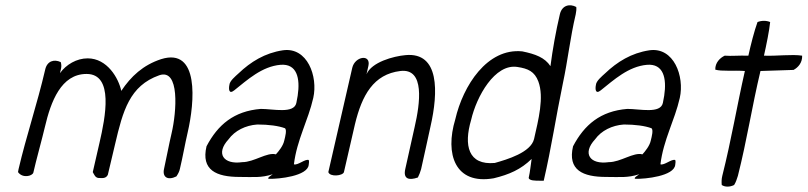

<svg xmlns="http://www.w3.org/2000/svg" viewBox="-20 -665 3003 714"><path d="M47 -25C64 -1 100 -10 104 -23C113 -64 138 -154 147 -193C169 -287 207 -390 302 -390C404 -390 372 -229 350 -134L325 -25C330 -17 334 -2 350 -3C365 -2 375 -3 381 -15L408 -129C437 -253 462 -346 572 -385C649 -412 637 -250 618 -169C608 -127 600 -82 590 -37C583 -6 604 7 636 -9C642 -18 647 -27 649 -37C660 -83 668 -130 678 -173C704 -285 722 -490 579 -445C512 -423 467 -381 431 -327C421 -374 379 -448 306 -448C265 -448 226 -425 203 -393L207 -410C209 -419 208 -427 206 -434C181 -446 155 -438 148 -406C118 -277 78 -160 49 -36Z M748 -121C727 -32 785 -7 871 -7C922 -7 951 -3 994 -17C997 -18 967 -1 981 0C1016 1 1124 -10 1128 -52C1129 -59 1130 -65 1128 -70C1115 -75 1087 -49 1073 -54C1084 -145 1126 -217 1145 -301C1163 -381 1123 -491 1032 -478C965 -468 912 -435 867 -392C855 -381 834 -364 833 -349C830 -334 831 -313 851 -329C900 -368 954 -418 1023 -424C1084 -429 1097 -375 1087 -309L1082 -282C1073 -241 996 -260 950 -260C850 -252 790 -201 748 -121ZM830 -147C853 -179 893 -199 937 -202C979 -202 1016 -197 1040 -188C1047 -181 1041 -158 1037 -142C1033 -123 1017 -103 1006 -91C973 -100 925 -62 881 -62C811 -52 781 -94 830 -147Z M1201 -25C1207 -6 1255 -11 1259 -25L1300 -203C1326 -311 1369 -389 1469 -401C1561 -412 1542 -280 1522 -193C1508 -132 1499 -88 1487 -36C1479 0 1500 7 1534 -5C1539 -15 1543 -25 1546 -36C1558 -88 1570 -146 1581 -195C1610 -322 1615 -472 1488 -460C1443 -456 1362 -434 1343 -389L1350 -420C1360 -465 1300 -456 1290 -413Z M1673 -221C1634 -92 1672 23 1816 -2C1874 -16 1917 -35 1957 -74C1953 -49 1952 -30 1946 -3C1949 7 1970 7 1988 7H2002C2031 -118 2047 -229 2073 -354C2092 -443 2100 -523 2121 -612C2123 -622 2124 -631 2123 -639C2099 -652 2070 -646 2062 -612C2047 -548 2035 -481 2027 -419C2006 -451 1971 -464 1922 -474C1792 -487 1702 -347 1673 -221ZM1732 -219C1752 -306 1820 -429 1904 -416C1944 -410 1968 -399 1982 -362C2004 -303 1982 -219 1966 -148C1954 -98 1866 -72 1820 -59C1721 -50 1704 -124 1732 -219Z M2111 -121C2090 -32 2148 -7 2234 -7C2285 -7 2314 -3 2357 -17C2360 -18 2330 -1 2344 0C2379 1 2487 -10 2491 -52C2492 -59 2493 -65 2491 -70C2478 -75 2450 -49 2436 -54C2447 -145 2489 -217 2508 -301C2526 -381 2486 -491 2395 -478C2328 -468 2275 -435 2230 -392C2218 -381 2197 -364 2196 -349C2193 -334 2194 -313 2214 -329C2263 -368 2317 -418 2386 -424C2447 -429 2460 -375 2450 -309L2445 -282C2436 -241 2359 -260 2313 -260C2213 -252 2153 -201 2111 -121ZM2193 -147C2216 -179 2256 -199 2300 -202C2342 -202 2379 -197 2403 -188C2410 -181 2404 -158 2400 -142C2396 -123 2380 -103 2369 -91C2336 -100 2288 -62 2244 -62C2174 -52 2144 -94 2193 -147Z M2640 -406C2664 -399 2706 -404 2750 -401C2720 -269 2700 -146 2666 -11C2663 1 2663 12 2664 23C2676 31 2694 31 2710 23C2717 12 2720 1 2724 -11C2758 -145 2776 -267 2808 -401C2851 -402 2891 -404 2931 -405C2948 -414 2964 -432 2963 -458C2924 -464 2869 -456 2821 -458C2830 -498 2841 -552 2844 -583C2830 -589 2812 -589 2797 -583C2785 -550 2772 -499 2763 -458C2724 -459 2702 -456 2675 -458C2658 -450 2639 -432 2640 -406Z"/></svg>

Font: Comica
Style: RgIta
Weight: 400
Designer: Jasper
Foundry: KineticPlasma Fonts/Cannot Into Space Fonts
Version: Version 0.89